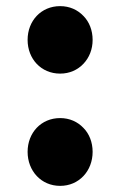

<svg xmlns="http://www.w3.org/2000/svg" viewBox="-20 -592 391 626"><path d="M252 -540C233 -560 207 -572 176 -572C114 -572 70 -524 70 -462C70 -400 114 -352 176 -352C207 -352 233 -364 252 -384C271 -404 282 -431 282 -462C282 -493 271 -521 252 -540ZM252 -175C233 -195 207 -207 176 -207C114 -207 70 -159 70 -97C70 -35 114 14 176 14C207 14 233 2 252 -18C271 -38 282 -66 282 -97C282 -128 271 -156 252 -175Z"/></svg>

Font: GenSenRounded2 TW H
Style: Regular
Weight: 900
Version: Version 2.100;PS 2.1;hotconv 16.6.51;makeotf.lib2.5.65220 DE